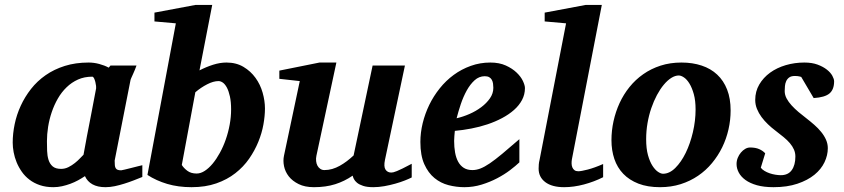

<svg xmlns="http://www.w3.org/2000/svg" viewBox="-20 -757 3469 789"><path d="M375 -394Q375.5 -396 374.8 -403.8Q374 -411.6 371.8 -420.2Q369.6 -428.7 366.5 -435.3Q363.3 -441.9 358.9 -441.9Q326.7 -441.9 300.5 -430.2Q274.4 -418.5 253.7 -398.4Q232.9 -378.4 217.8 -352.1Q202.6 -325.7 192.6 -296.1Q182.6 -266.6 177.7 -235.8Q172.9 -205.1 172.9 -176.8Q172.9 -156.7 173.6 -136.7Q174.3 -116.7 179.4 -100.1Q184.6 -83.5 196.5 -73.2Q208.5 -63 231 -63Q247.1 -63 261.5 -70.3Q275.9 -77.6 287.8 -87.2Q299.8 -96.7 308.8 -106.4Q317.9 -116.2 323.2 -121.1Q326.7 -141.1 328.9 -152.1Q331.1 -163.1 332.8 -173.1Q334.5 -183.1 336.9 -195.8Q339.4 -208.5 344 -232.2Q348.6 -255.9 356 -294.2Q363.3 -332.5 375 -394ZM564.9 -29.8Q547.9 -22.9 529.1 -15.6Q510.3 -8.3 490.7 -2.2Q471.2 3.9 451.7 8.1Q432.1 12.2 413.1 12.2Q381.3 12.2 360.1 0.5Q338.9 -11.2 329.1 -33.2Q315.9 -24.4 300.8 -16.1Q285.6 -7.8 269 -1.7Q252.4 4.4 234.9 8.3Q217.3 12.2 199.2 12.2Q168.5 12.2 144 3.9Q119.6 -4.4 101.1 -18.6Q82.5 -32.7 69.6 -51.3Q56.6 -69.8 48.3 -90.1Q40 -110.4 36.1 -131.3Q32.2 -152.3 32.2 -170.9Q32.2 -208 40.3 -246.8Q48.3 -285.6 65.2 -322.3Q82 -358.9 107.4 -391.4Q132.8 -423.8 167.5 -448Q202.1 -472.2 246.3 -486.1Q290.5 -500 344.2 -500Q366.2 -500 387.9 -494.1Q409.7 -488.3 426.8 -479L434.1 -487.8H541Q538.6 -480.5 534.7 -471.2Q530.8 -461.9 526.9 -453.1Q522.9 -444.3 519.8 -437.3Q516.6 -430.2 516.1 -426.8L451.2 -97.2Q451.2 -85.9 451.9 -78.1Q452.6 -70.3 455.6 -65.7Q458.5 -61 463.9 -59.1Q469.2 -57.1 478 -57.1Q480 -57.1 492.4 -60.1Q504.9 -63 519.8 -66.9Q534.7 -70.8 547.9 -74Q561 -77.1 564.9 -78.1Z M929.7 -307.1Q929.7 -338.4 924.8 -360.6Q919.9 -382.8 912.4 -397Q904.8 -411.1 895.8 -417.5Q886.7 -423.8 877.9 -423.8Q856.9 -423.8 831.3 -410.6Q805.7 -397.5 782.7 -377.9L727.1 -79.1Q734.9 -66.4 749.8 -55.2Q764.6 -43.9 788.1 -43.9Q804.7 -43.9 821.5 -54.9Q838.4 -65.9 854 -84.7Q869.6 -103.5 883.5 -128.9Q897.5 -154.3 907.7 -183.6Q918 -212.9 923.8 -244.6Q929.7 -276.4 929.7 -307.1ZM1068.8 -311Q1068.8 -281.2 1062.5 -245.6Q1056.2 -210 1041.5 -174.1Q1026.9 -138.2 1003.7 -104.7Q980.5 -71.3 947 -45.2Q913.6 -19 868.9 -3.4Q824.2 12.2 767.1 12.2Q712.4 12.2 667.2 -1.2Q622.1 -14.6 585.9 -38.1L702.6 -661.1L614.7 -668.9V-705.1L783.7 -736.8H852.1L799.8 -467.8Q827.1 -481.9 855.7 -491Q884.3 -500 910.6 -500Q950.7 -500 980.5 -482.2Q1010.3 -464.4 1030 -437Q1049.8 -409.7 1059.3 -376Q1068.8 -342.3 1068.8 -311Z M1671.9 -27.8Q1661.6 -22.5 1643.8 -15.4Q1626 -8.3 1604.2 -2.2Q1582.5 3.9 1559.1 8.1Q1535.6 12.2 1514.2 12.2Q1488.3 12.2 1472.2 6.8Q1456.1 1.5 1447 -6.1Q1438 -13.7 1434.1 -21.7Q1430.2 -29.8 1429.2 -35.2Q1396 -12.2 1357.4 0Q1318.8 12.2 1270 12.2Q1232.9 12.2 1207.3 -0.5Q1181.6 -13.2 1166.7 -32.2Q1151.9 -51.3 1147.2 -74Q1142.6 -96.7 1147 -117.2L1211.9 -423.8L1127.9 -433.1V-466.8L1293 -500H1362.3L1280.3 -117.2Q1277.8 -105.5 1279.1 -94.7Q1280.3 -84 1284.7 -75.9Q1289.1 -67.9 1296.4 -63Q1303.7 -58.1 1313 -58.1Q1329.6 -58.1 1345.5 -62.7Q1361.3 -67.4 1376.2 -75.7Q1391.1 -84 1405.3 -94.7Q1419.4 -105.5 1433.1 -118.2L1511.2 -487.8H1644L1562 -100.1Q1556.2 -72.3 1564.2 -60.1Q1572.3 -47.9 1587.9 -47.9Q1591.8 -47.9 1596.9 -49.1Q1602.1 -50.3 1611.1 -54Q1620.1 -57.6 1634.5 -64.7Q1648.9 -71.8 1671.9 -84Z M2007.3 -396Q2007.3 -404.8 2006.1 -413.3Q2004.9 -421.9 2001.2 -428.7Q1997.6 -435.5 1990.5 -439.7Q1983.4 -443.8 1972.2 -443.8Q1948.7 -443.8 1930.4 -427.2Q1912.1 -410.6 1897.9 -385Q1883.8 -359.4 1873.5 -328.9Q1863.3 -298.3 1856.4 -271Q1882.3 -276.9 1909.2 -288.6Q1936 -300.3 1957.8 -316.7Q1979.5 -333 1993.4 -353Q2007.3 -373 2007.3 -396ZM2137.2 -395Q2137.2 -368.7 2125.2 -346.2Q2113.3 -323.7 2092.3 -305.2Q2071.3 -286.6 2043.2 -271.7Q2015.1 -256.8 1983.2 -246.1Q1951.2 -235.4 1916.7 -228.8Q1882.3 -222.2 1849.1 -219.2Q1848.1 -210 1847.2 -198.2Q1846.2 -186.5 1846.2 -178.2Q1846.2 -152.3 1850.1 -130.4Q1854 -108.4 1862.8 -92.3Q1871.6 -76.2 1886 -67.1Q1900.4 -58.1 1921.4 -58.1Q1937.5 -58.1 1954.1 -64.5Q1970.7 -70.8 1992.7 -85.7Q2014.6 -100.6 2043.9 -125Q2073.2 -149.4 2114.3 -185.1V-89.8Q2099.6 -75.7 2076.2 -57.9Q2052.7 -40 2022.9 -24.4Q1993.2 -8.8 1959 1.7Q1924.8 12.2 1888.2 12.2Q1855.5 12.2 1823.2 3.9Q1791 -4.4 1765.4 -25.4Q1739.7 -46.4 1723.6 -82.3Q1707.5 -118.2 1707.5 -173.8Q1707.5 -211.9 1717 -251Q1726.6 -290 1744.1 -326.2Q1761.7 -362.3 1787.1 -394Q1812.5 -425.8 1844.5 -449.2Q1876.5 -472.7 1914.6 -486.3Q1952.6 -500 1995.1 -500Q2031.7 -500 2058.6 -487.8Q2085.4 -475.6 2103 -458.7Q2120.6 -441.9 2128.9 -424.1Q2137.2 -406.2 2137.2 -395Z M2458.5 -28.8Q2421.9 -10.3 2379.6 1Q2337.4 12.2 2298.3 12.2Q2248.5 12.2 2220.9 -8.5Q2193.4 -29.3 2193.4 -64Q2193.4 -72.3 2194.1 -81.3Q2194.8 -90.3 2197.3 -100.1L2306.2 -661.1L2218.3 -668.9V-705.1L2387.2 -736.8H2453.1L2330.1 -102.1Q2328.6 -93.3 2328.9 -84.7Q2329.1 -76.2 2332 -69.1Q2335 -62 2340.8 -57.6Q2346.7 -53.2 2356.4 -53.2Q2368.2 -53.2 2395.5 -60.3Q2422.9 -67.4 2458.5 -83Z M2838.4 -307.1Q2838.4 -343.8 2831.1 -370.1Q2823.7 -396.5 2813.2 -413.6Q2802.7 -430.7 2790.8 -438.7Q2778.8 -446.8 2769.5 -446.8Q2754.4 -446.8 2738.5 -436.8Q2722.7 -426.8 2707.8 -408.9Q2692.9 -391.1 2679.7 -366.5Q2666.5 -341.8 2656.5 -312.7Q2646.5 -283.7 2640.9 -251.2Q2635.3 -218.8 2635.3 -185.1Q2635.3 -146.5 2642.8 -119.4Q2650.4 -92.3 2661.4 -75.4Q2672.4 -58.6 2684.1 -50.8Q2695.8 -43 2704.6 -43Q2731 -43 2755.1 -66.9Q2779.3 -90.8 2797.9 -128.9Q2816.4 -167 2827.4 -213.9Q2838.4 -260.7 2838.4 -307.1ZM2982.4 -303.2Q2982.4 -263.7 2973.6 -225.1Q2964.8 -186.5 2947.8 -151.6Q2930.7 -116.7 2905.8 -86.7Q2880.9 -56.6 2848.6 -34.7Q2816.4 -12.7 2777.1 -0.2Q2737.8 12.2 2692.4 12.2Q2641.1 12.2 2603.5 -2.4Q2565.9 -17.1 2541.3 -42.7Q2516.6 -68.4 2504.6 -103.8Q2492.7 -139.2 2492.7 -181.2Q2492.7 -220.2 2501.2 -259Q2509.8 -297.9 2526.1 -333.5Q2542.5 -369.1 2566.9 -399.4Q2591.3 -429.7 2623.3 -452.1Q2655.3 -474.6 2694.6 -487.3Q2733.9 -500 2780.3 -500Q2826.2 -500 2863.5 -487.5Q2900.9 -475.1 2927.2 -450.4Q2953.6 -425.8 2968 -388.9Q2982.4 -352.1 2982.4 -303.2Z M3407.7 -422.9Q3407.7 -389.2 3388.7 -373Q3369.6 -356.9 3323.7 -354L3272.5 -440.9Q3269 -441.9 3265.1 -442.9Q3261.7 -443.8 3256.8 -444.3Q3252 -444.8 3246.6 -444.8Q3231.4 -444.8 3223.1 -438.7Q3214.8 -432.6 3210.7 -423.3Q3206.5 -414.1 3205.6 -403.1Q3204.6 -392.1 3204.6 -382.8Q3204.6 -367.2 3212.4 -352.5Q3220.2 -337.9 3232.9 -324Q3245.6 -310.1 3261.5 -296.6Q3277.3 -283.2 3293.5 -271Q3310.5 -257.8 3326.4 -243.9Q3342.3 -230 3354.7 -214.6Q3367.2 -199.2 3374.5 -182.6Q3381.8 -166 3381.8 -147.9Q3381.8 -119.1 3368.2 -90.3Q3354.5 -61.5 3326.7 -38.8Q3298.8 -16.1 3256.8 -2Q3214.8 12.2 3158.7 12.2Q3119.1 12.2 3090.6 4.2Q3062 -3.9 3043.5 -17.3Q3024.9 -30.8 3015.9 -47.9Q3006.8 -64.9 3006.8 -83Q3006.8 -96.2 3011.7 -108.4Q3016.6 -120.6 3024.7 -130.1Q3032.7 -139.6 3042.5 -145.3Q3052.2 -150.9 3062.5 -150.9Q3084.5 -150.9 3099.6 -144.3Q3114.7 -137.7 3124.5 -127L3106.4 -67.9Q3111.8 -60.5 3121.6 -54.7Q3131.3 -48.8 3142.8 -44.9Q3154.3 -41 3166.3 -39.1Q3178.2 -37.1 3188.5 -37.1Q3218.8 -37.1 3233.6 -57.9Q3248.5 -78.6 3248.5 -113.8Q3248.5 -128.9 3242.7 -142.3Q3236.8 -155.8 3226.1 -168.5Q3215.3 -181.2 3200.2 -193.6Q3185.1 -206.1 3166.5 -220.2Q3150.9 -231.9 3136 -246.1Q3121.1 -260.3 3109.4 -276.1Q3097.7 -292 3090.6 -309.6Q3083.5 -327.1 3083.5 -346.2Q3083.5 -381.3 3100.1 -409.7Q3116.7 -438 3144.5 -458.3Q3172.4 -478.5 3209 -489.3Q3245.6 -500 3285.6 -500Q3316.9 -500 3339.8 -491.5Q3362.8 -482.9 3377.9 -470.9Q3393.1 -459 3400.4 -445.6Q3407.7 -432.1 3407.7 -422.9Z"/></svg>

Font: Charis SIL
Style: Bold Italic
Weight: 700
Italic angle: -11°
Foundry: SIL International
Version: Version 4.112